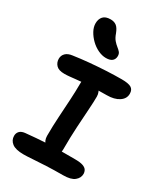

<svg xmlns="http://www.w3.org/2000/svg" viewBox="-243 -1099 1043 1209"><g transform="rotate(30 279.0 -494.5)"><path d="M107 -557Q66 -557 48 -576Q30 -595 30 -622Q30 -646 46.5 -662.5Q63 -679 95 -683Q149 -691 209 -696.5Q269 -702 328.5 -705Q388 -708 439 -708Q487 -708 507.5 -696Q528 -684 528 -654Q528 -618 494.5 -596Q461 -574 407 -574Q352 -574 311.5 -572.5Q271 -571 241 -568.5Q211 -566 187.5 -563.5Q164 -561 145 -559Q126 -557 107 -557ZM292 -88Q255 -88 232 -109Q209 -130 209 -165Q209 -237 213.5 -306Q218 -375 221.5 -438Q225 -501 225 -552Q225 -585 236 -601Q247 -617 275 -617Q308 -617 332.5 -593Q357 -569 357 -535Q357 -498 353 -439.5Q349 -381 344.5 -305.5Q340 -230 340 -141Q340 -88 292 -88ZM139 11Q81 11 55 -9Q29 -29 29 -61Q29 -81 41.5 -94.5Q54 -108 80 -111Q122 -115 157 -118Q192 -121 224.5 -122.5Q257 -124 289.5 -124.5Q322 -125 357.5 -125Q393 -125 435 -125Q473 -125 493 -118Q513 -111 520.5 -98.5Q528 -86 528 -71Q528 -42 502.5 -21Q477 0 420 0Q355 0 300 2.5Q245 5 204 8Q163 11 139 11ZM284 -774Q256 -774 226.5 -788Q197 -802 173 -825.5Q149 -849 134 -876.5Q119 -904 119 -931Q119 -962 136 -981Q153 -1000 190 -1000Q215 -1000 232 -987.5Q249 -975 262 -941Q272 -912 286 -896Q300 -880 313 -870Q326 -860 335 -849.5Q344 -839 344 -822Q344 -800 329.5 -787Q315 -774 284 -774Z"/></g></svg>

Font: Shantell Sans SemiBold
Style: Regular
Weight: 600
Designer: Stephen Nixon, Anya Danilova, Shantell Martin
Foundry: Arrow Type
Version: Version 1.011;[c5ecc13dd]